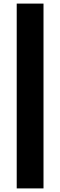

<svg xmlns="http://www.w3.org/2000/svg" viewBox="-20 -828 335 1068"><path d="M222 -808V220H73V-808Z"/></svg>

Font: Encode Sans Narrow
Style: Bold
Weight: 700
Designer: Pablo Impallari, Andres Torresi
Foundry: Pablo Impallari, Andres Torresi
Version: Version 1.000; ttfautohint (v1.00) -l 8 -r 50 -G 200 -x 14 -